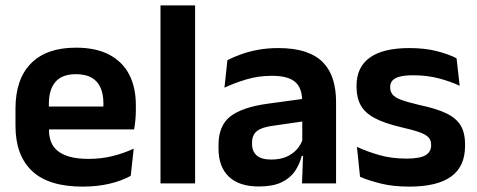

<svg xmlns="http://www.w3.org/2000/svg" viewBox="-20 -681 1773 713"><path d="M286.5 12Q160.5 12 99 -46Q37.5 -104 37.5 -214V-278Q37.5 -387 95 -445.5Q152.5 -504 262 -504Q336 -504 385.5 -478Q435 -452 459.8 -404.2Q484.5 -356.5 484.5 -290V-272.5Q484.5 -254.5 482.8 -235.8Q481 -217 478 -200.5H362Q363.5 -228 363.8 -252.8Q364 -277.5 364 -297.5Q364 -332 353 -356.2Q342 -380.5 319.5 -393Q297 -405.5 262 -405.5Q210.5 -405.5 186 -377Q161.5 -348.5 161.5 -296V-250.5L162 -236V-197.5Q162 -174.5 169.2 -155Q176.5 -135.5 193.5 -121.2Q210.5 -107 238.8 -99Q267 -91 309.5 -91Q355.5 -91 397.2 -101.2Q439 -111.5 476.5 -129L465.5 -28Q432 -9.5 386.8 1.2Q341.5 12 286.5 12ZM452 -200.5H105.5V-285.5H452Z M704.5 0H576V-661H704.5Z M1228 0H1101.5L1106 -120L1102.5 -131V-284.5L1102 -306.5Q1102 -354.5 1075.8 -377Q1049.5 -399.5 990 -399.5Q939.5 -399.5 895.2 -386.2Q851 -373 813.5 -355.5L824.5 -457.5Q846.5 -469 874.8 -479.2Q903 -489.5 938 -496Q973 -502.5 1013.5 -502.5Q1073.5 -502.5 1115 -488.2Q1156.5 -474 1181.2 -447.5Q1206 -421 1217 -384.2Q1228 -347.5 1228 -303ZM941 11.5Q868 11.5 829.8 -25Q791.5 -61.5 791.5 -129V-143Q791.5 -214.5 835.5 -248.8Q879.5 -283 975 -296L1114 -315L1121.5 -232.5L993.5 -214Q951.5 -208.5 933.8 -194Q916 -179.5 916 -151.5V-146.5Q916 -119 933.2 -103.8Q950.5 -88.5 987.5 -88.5Q1020.5 -88.5 1044 -99Q1067.5 -109.5 1082.8 -126.8Q1098 -144 1104.5 -165.5L1122.5 -102H1100.5Q1092.5 -70.5 1074.8 -44.8Q1057 -19 1025 -3.8Q993 11.5 941 11.5Z M1499.5 12Q1440.5 12 1394.8 0.8Q1349 -10.5 1317 -24.5L1305.5 -135.5Q1343.5 -118 1389.2 -105Q1435 -92 1490 -92Q1538 -92 1559.5 -104.2Q1581 -116.5 1581 -141V-144Q1581 -160.5 1571.2 -171Q1561.5 -181.5 1537 -190.2Q1512.5 -199 1468 -209Q1406.5 -223.5 1370.8 -242.8Q1335 -262 1319.5 -290.2Q1304 -318.5 1304 -358V-362.5Q1304 -432 1353.5 -467.2Q1403 -502.5 1500 -502.5Q1557.5 -502.5 1601.8 -491.2Q1646 -480 1675.5 -464.5L1687 -362.5Q1652 -379 1608.5 -390.2Q1565 -401.5 1515 -401.5Q1482.5 -401.5 1463.8 -396.2Q1445 -391 1437 -381.5Q1429 -372 1429 -358.5V-356Q1429 -341 1437.8 -330Q1446.5 -319 1470 -310.2Q1493.5 -301.5 1536 -291.5Q1598 -278.5 1635.5 -261Q1673 -243.5 1690 -216.2Q1707 -189 1707 -145V-139Q1707 -63 1655.5 -25.5Q1604 12 1499.5 12Z"/></svg>

Font: Anek Kannada Medium SemiBold
Style: Regular
Weight: 600
Version: Version 1.003